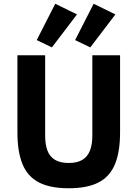

<svg xmlns="http://www.w3.org/2000/svg" viewBox="-20 -993 734 1025"><path d="M73 -698H221V-270Q221 -221 233.5 -188.5Q246 -156 274 -139.5Q302 -123 347 -123Q392 -123 419.5 -139.5Q447 -156 460 -188.5Q473 -221 473 -270V-698H621V-286Q621 -183 594 -117Q567 -51 507 -19.5Q447 12 347 12Q247 12 187 -19.5Q127 -51 100 -117Q73 -183 73 -286ZM391 -916 257 -740 176 -779 275 -973ZM596 -916 462 -740 381 -779 480 -973Z"/></svg>

Font: IBM Plex Sans Var
Style: Regular
Weight: 400
Designer: Mike Abbink, Paul van der Laan, Pieter van Rosmalen
Foundry: Bold Monday
Version: Version 3.000